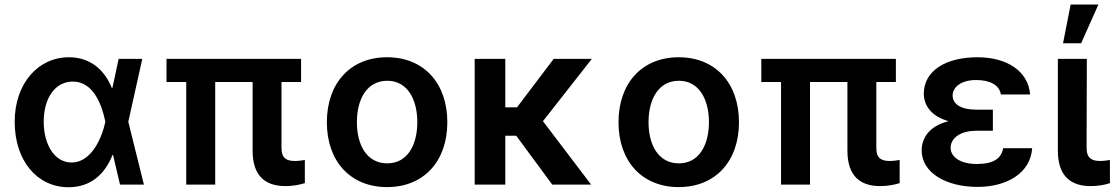

<svg xmlns="http://www.w3.org/2000/svg" viewBox="-20 -801 4840 833"><path d="M275.9 11.4C375 12.1 436.4 -47.9 468 -128.6H470.5L500.7 0H604.4L536.6 -272.7L597.3 -545.5H494.7L468.4 -422.6L465.9 -417.6C433.6 -498.6 371.4 -552.6 279.1 -552.6C144.9 -552.6 43.7 -438.2 43.7 -272.7C43.7 -106.5 138.5 10.3 275.9 11.4ZM169.7 -273.1C169.7 -375 218.8 -447.1 295.8 -447.1C386 -447.1 422.2 -345.2 436.8 -274.1V-271.3C421.9 -202.1 376.4 -95.9 290.5 -95.9C218.4 -95.9 169.7 -170.8 169.7 -273.1Z M1286.2 -545.5H702.4V-445.3H788V0H913.7V-445.3H1076V-147C1076 -36.2 1132.5 6.4 1218.4 6.4C1253.2 6.4 1281.2 0 1302.6 -6.4V-106.9C1291.9 -105.1 1275.2 -102.6 1259.9 -102.6C1224.8 -102.6 1201.3 -112.9 1201.3 -158.7V-445.3H1286.2Z M1659.4 10.7C1819.2 10.7 1920.8 -101.9 1920.8 -270.6C1920.8 -439.6 1819.2 -552.6 1659.4 -552.6C1499.6 -552.6 1398.1 -439.6 1398.1 -270.6C1398.1 -101.9 1499.6 10.7 1659.4 10.7ZM1528.4 -271C1528.4 -370.7 1571.7 -450.6 1660.2 -450.6C1747.2 -450.6 1790.5 -370.7 1790.5 -271C1790.5 -171.2 1747.2 -92.3 1660.2 -92.3C1571.7 -92.3 1528.4 -171.2 1528.4 -271Z M2172.2 -545.5H2039.4V0H2172.2V-212H2219.8L2376.1 0H2544.7L2335.6 -275.2L2547.6 -545.5H2382.1L2223 -335.2H2172.2Z M2924.7 10.7C3084.5 10.7 3186.1 -101.9 3186.1 -270.6C3186.1 -439.6 3084.5 -552.6 2924.7 -552.6C2764.9 -552.6 2663.4 -439.6 2663.4 -270.6C2663.4 -101.9 2764.9 10.7 2924.7 10.7ZM2793.7 -271C2793.7 -370.7 2837 -450.6 2925.4 -450.6C3012.4 -450.6 3055.8 -370.7 3055.8 -271C3055.8 -171.2 3012.4 -92.3 2925.4 -92.3C2837 -92.3 2793.7 -171.2 2793.7 -271Z M3866.8 -545.5H3283V-445.3H3368.6V0H3494.3V-445.3H3656.6V-147C3656.6 -36.2 3713.1 6.4 3799 6.4C3833.8 6.4 3861.9 0 3883.2 -6.4V-106.9C3872.5 -105.1 3855.8 -102.6 3840.6 -102.6C3805.4 -102.6 3782 -112.9 3782 -158.7V-445.3H3866.8Z M4287.6 -325.3H4214.5C4149.1 -325.3 4113.3 -349.4 4112.9 -386.4C4113.3 -424 4150.6 -453.8 4215.6 -453.8C4275.6 -453.8 4315.7 -431.8 4322.4 -391.3H4449.2C4441.1 -492.9 4348 -552.6 4220.9 -552.6C4084.5 -552.6 3988.3 -495 3987.9 -394.2C3988.3 -346.6 4017.4 -296.9 4095.5 -275.2C4010.7 -253.9 3979 -202.1 3978.7 -148.4C3979 -51.8 4083.8 9.9 4221.6 9.9C4348.4 9.9 4451 -50.4 4458.1 -158H4332.4C4324.2 -112.6 4289.1 -89.5 4218 -89.5C4146.7 -89.5 4104.4 -120 4104.4 -159.4C4104.4 -206.3 4153.4 -233.7 4214.5 -233.7H4287.6Z M4569.6 -545.5V-147C4569.6 -36.2 4626.4 6.4 4712 6.4C4745.7 6.4 4774.1 0.7 4795.5 -6.4V-106.9C4785.5 -105.1 4767.8 -102.6 4753.2 -102.6C4718.8 -102.6 4694.6 -112.9 4694.2 -158.7L4695.3 -545.5ZM4592 -613.3H4670.5L4745.4 -781.2H4625Z"/></svg>

Font: Margiela Sans Semi Bold
Style: Regular
Weight: 600
Designer: Stefan Endress, Andreas Faust
Version: Version 1.100;FEAKit 1.0